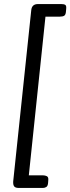

<svg xmlns="http://www.w3.org/2000/svg" viewBox="-20 -788 346 946"><path d="M72 138Q56 138 50 130.5Q44 123 45 106L134 -738Q137 -768 167 -768H282Q295 -768 301.5 -764Q308 -760 306 -743L305 -732Q304 -716 297 -711Q290 -706 275 -706H204L122 76H193Q202 76 210.5 80Q219 84 218 98L217 112Q216 128 208.5 133Q201 138 192 138Z"/></svg>

Font: Asap
Style: Italic
Weight: 400
Italic angle: -6°
Designer: Pablo Cosgaya
Foundry: Omnibus-Type
Version: Version 3.001; ttfautohint (v1.8.3)